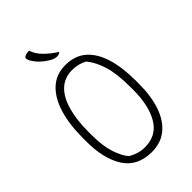

<svg xmlns="http://www.w3.org/2000/svg" viewBox="-278 -1036 1157 1157"><g transform="rotate(-45 300.0 -458.0)"><path d="M300 -720Q382 -720 433.5 -675Q485 -630 510 -548Q535 -466 535 -355V-325Q535 -221 508.5 -143.5Q482 -66 429.5 -23Q377 20 299 20Q178 19 121.5 -68.5Q65 -156 65 -305V-335Q65 -451 91.5 -537.5Q118 -624 170.5 -672Q223 -720 300 -720ZM115 -312Q115 -217 135.5 -154.5Q156 -92 185 -60Q211 -45 236.5 -37.5Q262 -30 291 -30Q389 -30 437 -110Q485 -190 485 -325V-348Q485 -461 464 -530.5Q443 -600 405 -646Q362 -670 309 -670Q243 -670 200 -629Q157 -588 136 -512.5Q115 -437 115 -335ZM208 -936Q219 -899 251 -866Q283 -833 331 -802Q324 -795 316.5 -793Q309 -791 302 -791Q295 -791 285 -793.5Q275 -796 264 -802Q229 -821 201.5 -849Q174 -877 163 -905Q160 -912 162 -919Q164 -926 174 -930Q188 -936 208 -936Z"/></g></svg>

Font: Recursive Mn Csl St Lt
Style: Regular
Weight: 300
Monospace: yes
Version: Version 1.079;hotconv 1.0.112;makeotfexe 2.5.65598; ttfautoh